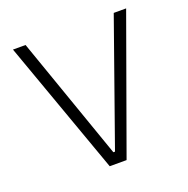

<svg xmlns="http://www.w3.org/2000/svg" viewBox="-119 -774 871 888"><g transform="rotate(-20 316.0 -330.0)"><path d="M273 0 37 -660H99L311 -55H319L533 -660H594L356 0Z"/></g></svg>

Font: Bricolage Grotesque 96pt ExtraBold ExtraLight
Style: Regular
Weight: 250
Version: Version 1.001;gftools[0.9.33.dev8+g029e19f]